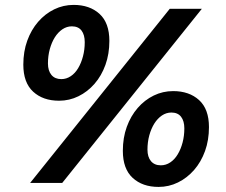

<svg xmlns="http://www.w3.org/2000/svg" viewBox="-20 -728 901 764"><path d="M99.8 0 655.5 -693H783.2L227.5 0ZM611 15.8Q547 15.8 507.9 -20.2Q468.8 -56.2 468.8 -127.8Q468.8 -180 484.5 -223.2Q500.2 -266.5 527.9 -298.4Q555.5 -330.2 591.8 -347.9Q628 -365.5 669 -365.5Q732.8 -365.5 772.1 -329.8Q811.5 -294 811.5 -222.2Q811.5 -170.2 795.8 -126.8Q780 -83.2 752.2 -51.5Q724.5 -19.8 688.2 -2Q652 15.8 611 15.8ZM620 -70.2Q640.2 -70.2 657.5 -81.8Q674.8 -93.2 687.1 -113.8Q699.5 -134.2 706.5 -160.8Q713.5 -187.2 713.5 -217.2Q713.5 -246.5 700.5 -263.4Q687.5 -280.2 662 -280.2Q641.8 -280.2 624.2 -268.4Q606.8 -256.5 594.1 -236.4Q581.5 -216.2 574.1 -189.4Q566.8 -162.5 566.8 -132.5Q566.8 -103.5 580.6 -86.9Q594.5 -70.2 620 -70.2ZM215 -327.2Q151 -327.2 111.9 -363.2Q72.8 -399.2 72.8 -470.8Q72.8 -523 88.5 -566.2Q104.2 -609.5 131.9 -641.4Q159.5 -673.2 195.8 -690.9Q232 -708.5 273 -708.5Q336.8 -708.5 376 -672.8Q415.2 -637 415.2 -565.2Q415.2 -513.2 399.5 -469.8Q383.8 -426.2 356.1 -394.5Q328.5 -362.8 292.2 -345Q256 -327.2 215 -327.2ZM224 -413.2Q244.2 -413.2 261.5 -424.8Q278.8 -436.2 291 -456.8Q303.2 -477.2 310.2 -503.8Q317.2 -530.2 317.2 -560.2Q317.2 -589.5 304.4 -606.4Q291.5 -623.2 266 -623.2Q245.8 -623.2 228.2 -611.4Q210.8 -599.5 198.1 -579.4Q185.5 -559.2 178.1 -532.4Q170.8 -505.5 170.8 -475.5Q170.8 -446.5 184.6 -429.9Q198.5 -413.2 224 -413.2Z"/></svg>

Font: Ubuntu Sans
Style: Italic
Weight: 400
Italic angle: -13.5°
Designer: Dalton Maag Ltd
Foundry: Dalton Maag Ltd
Version: Version 1.006